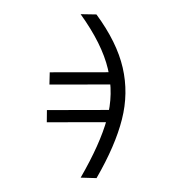

<svg xmlns="http://www.w3.org/2000/svg" viewBox="-218 -877 1124 1220"><g transform="rotate(30 344.0 -267.0)"><path d="M442.4 -531.7C366.9 -612.8 262.4 -682.6 128.9 -741.2L41 -692.4C182.3 -628.6 290.4 -557 365.2 -477.5C440.1 -398.1 491.4 -305.2 519 -198.7C546.7 -92.3 560.5 43 560.5 207L649.4 159.2C649.4 0.3 633.8 -134.3 602.5 -244.6C571.3 -355 517.9 -450.7 442.4 -531.7ZM92.8 -206.1 465.8 -421.9 426.8 -489.3 55.7 -274.4ZM198.2 9.8 571.3 -206.1 532.2 -273.4 160.2 -57.6Z"/></g></svg>

Font: Pretendard Variable
Style: Regular
Weight: 400
Designer: Base glyphs from Inter by Rasmus Andersson; Hangeul glyphs from Noto Sans CJK(Source Han Sans) by Jang Soo-young and Kan
Foundry: Kil Hyung-jin
Version: Version 1.309;Glyphs 3.2 (3225)